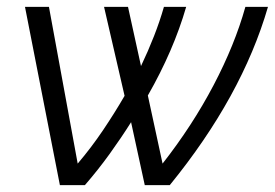

<svg xmlns="http://www.w3.org/2000/svg" viewBox="-20 -541 803 561"><path d="M53 -521H123L207 -63Q247 -110 281 -160.5Q315 -211 344 -261L284 -521H354L392 -348Q413 -392 430 -435.5Q447 -479 459 -521H524Q487 -393 412 -262L455 -63Q542 -174 604 -292Q666 -410 697 -521H763Q687 -259 476 0H403L363 -184Q334 -138 300.5 -91.5Q267 -45 228 0H155Z"/></svg>

Font: Raleway
Style: Italic
Weight: 400
Italic angle: -12°
Designer: Matt McInerney, Pablo Impallari, Rodrigo Fuenzalida
Foundry: Matt McInerney, Pablo Impallari, Rodrigo Fuenzalida
Version: Version 4.026